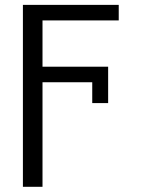

<svg xmlns="http://www.w3.org/2000/svg" viewBox="-20 -548 568 772"><path d="M414.8 -279.8V-133.5H350.9V-217.3H150.9V203.1H72.1V-528.4H457.4V-465.9H150.9V-279.8Z"/></svg>

Font: Inter Light BETA
Style: Regular
Weight: 300
Designer: Rasmus Andersson
Foundry: rsms
Version: Version 3.011;git-f93a4a705